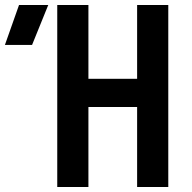

<svg xmlns="http://www.w3.org/2000/svg" viewBox="-152 -750 771 770"><path d="M77.6 0V-730H202.6V-434.1H397.9V-730H522.9V0H397.9V-320.8H202.6V0ZM-132.3 -569.8 -75.7 -730H41.5L-23.4 -569.8Z"/></svg>

Font: UDEV Gothic 35
Style: Bold
Weight: 700
Version: v2.1.0; ttfautohint (v1.8.4.7-5d5b-dirty) -l 6 -r 45 -G 200 